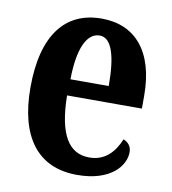

<svg xmlns="http://www.w3.org/2000/svg" viewBox="-68 -608 606 677"><g transform="rotate(10 235.0 -269.0)"><path d="M252 10C372 10 421 -52 421 -101C421 -123 408 -136 392 -142C373 -95 340 -58 284 -58C210 -58 171 -120 169 -260H437V-306C437 -464 363 -548 243 -548C112 -548 37 -453 37 -265C37 -91 109 10 252 10ZM308 -318H171C172 -428 200 -488 246 -488C290 -488 308 -423 308 -318Z"/></g></svg>

Font: Noto Serif Sinhala ExtraCondensed
Style: Bold
Weight: 700
Width: 2
Designer: Jelle Bosma - Monotype Design Team
Foundry: Monotype Imaging Inc.
Version: Version 2.007